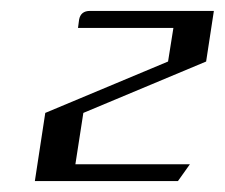

<svg xmlns="http://www.w3.org/2000/svg" viewBox="-20 -332 412 352"><path d="M43.9 0 63 -125 288.1 -219.2 297.9 -280.8H123L125 -295.9Q127.9 -312 145 -312H372.1L357.9 -219.2L132.8 -125L118.2 -30.8H328.1L306.2 0Z"/></svg>

Font: Hhenum
Style: Italic
Weight: 400
Designer: T. Christopher White
Version: Version 1.0